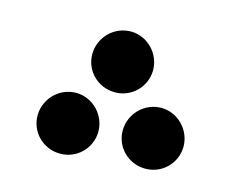

<svg xmlns="http://www.w3.org/2000/svg" viewBox="-39 -252 367 302"><g transform="rotate(10 144.5 -100.5)"><path d="M145 -106C172 -106 194 -128 194 -155C194 -182 172 -205 145 -205C117 -205 95 -182 95 -155C95 -128 117 -106 145 -106ZM77 4C104 4 126 -18 126 -45C126 -72 104 -95 77 -95C49 -95 27 -72 27 -45C27 -18 49 4 77 4ZM213 4C240 4 262 -18 262 -45C262 -72 240 -95 213 -95C185 -95 163 -72 163 -45C163 -18 185 4 213 4Z"/></g></svg>

Font: Noto Sans Arabic
Style: Regular
Weight: 400
Designer: Monotype Design Team, Nadine Chahine, Nizar Qandah and Khaled Hosny
Foundry: Monotype Imaging Inc.
Version: Version 2.012